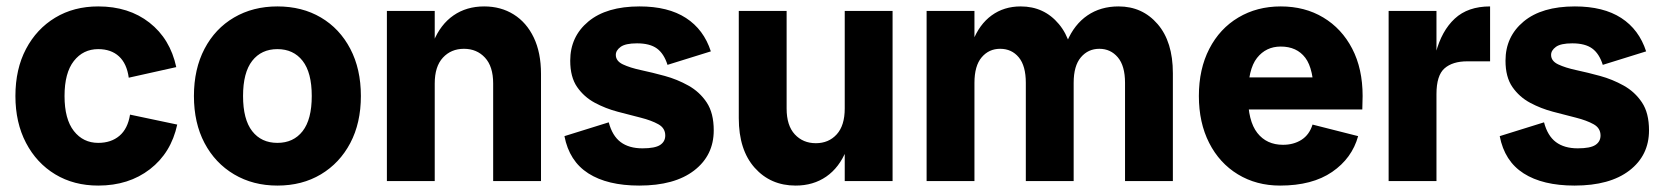

<svg xmlns="http://www.w3.org/2000/svg" viewBox="-20 -564 5181 598"><path d="M286 14Q210 14 152 -21Q94 -56 61 -119Q28 -182 28 -265Q28 -349 61 -411.5Q94 -474 152 -509Q210 -544 286 -544Q381 -544 445.5 -493.5Q510 -443 529 -355L381 -322Q375 -366 350.5 -388.5Q326 -411 286 -411Q239 -411 210 -374Q181 -337 181 -265Q181 -193 210 -156Q239 -119 286 -119Q326 -119 352 -141Q378 -163 385 -207L532 -176Q513 -88 447 -37Q381 14 286 14Z M844 14Q768 14 709 -21Q650 -56 617 -118.5Q584 -181 584 -265Q584 -349 617 -412Q650 -475 709 -509.5Q768 -544 844 -544Q921 -544 979.5 -509.5Q1038 -475 1071 -412Q1104 -349 1104 -265Q1104 -181 1071 -118.5Q1038 -56 979.5 -21Q921 14 844 14ZM844 -119Q894 -119 922.5 -155.5Q951 -192 951 -265Q951 -338 922.5 -374.5Q894 -411 844 -411Q794 -411 765.5 -374.5Q737 -338 737 -265Q737 -192 765.5 -155.5Q794 -119 844 -119Z M1516 0V-304Q1516 -357 1490.5 -384.5Q1465 -412 1425 -412Q1385 -412 1359.5 -384.5Q1334 -357 1334 -304H1308Q1308 -381 1330 -434.5Q1352 -488 1392.5 -516Q1433 -544 1488 -544Q1540 -544 1580 -519Q1620 -494 1642.5 -447Q1665 -400 1665 -334V0ZM1185 0V-530H1334V0Z M1971 14Q1872 14 1812.5 -24Q1753 -62 1738 -140L1876 -183Q1887 -141 1913 -121.5Q1939 -102 1981 -102Q2020 -102 2036 -112.5Q2052 -123 2052 -142Q2052 -165 2030.5 -177Q2009 -189 1975.5 -197.5Q1942 -206 1904 -216Q1866 -226 1832.5 -244Q1799 -262 1777.5 -293Q1756 -324 1756 -375Q1756 -450 1812.5 -497Q1869 -544 1972 -544Q2061 -544 2116.5 -508Q2172 -472 2194 -404L2059 -362Q2048 -397 2026 -413Q2004 -429 1964 -429Q1928 -429 1913 -418Q1898 -407 1898 -393Q1898 -374 1920 -363.5Q1942 -353 1977 -345.5Q2012 -338 2050.5 -327.5Q2089 -317 2124 -297.5Q2159 -278 2181 -245Q2203 -212 2203 -158Q2203 -80 2142 -33Q2081 14 1971 14Z M2458 14Q2380 14 2330.5 -41.5Q2281 -97 2281 -196V-530H2430V-226Q2430 -173 2455.5 -145.5Q2481 -118 2521 -118Q2561 -118 2586 -145.5Q2611 -173 2611 -226H2638Q2638 -150 2616 -96Q2594 -42 2553.5 -14Q2513 14 2458 14ZM2611 0V-530H2760V0Z M3484 0V-306Q3484 -359 3461.5 -385.5Q3439 -412 3404 -412Q3369 -412 3346.5 -385.5Q3324 -359 3324 -306H3281Q3281 -382 3303.5 -435Q3326 -488 3367 -516Q3408 -544 3464 -544Q3538 -544 3585.5 -489Q3633 -434 3633 -336V0ZM2866 0V-530H3015V0ZM3175 0V-306Q3175 -359 3153 -385.5Q3131 -412 3095 -412Q3060 -412 3037.5 -385.5Q3015 -359 3015 -306H2989Q2989 -382 3009.5 -435Q3030 -488 3068.5 -516Q3107 -544 3159 -544Q3232 -544 3278 -489Q3324 -434 3324 -336V0Z M3967 14Q3893 14 3835.5 -21Q3778 -56 3746 -119Q3714 -182 3714 -265Q3714 -349 3746.5 -412Q3779 -475 3837 -509.5Q3895 -544 3969 -544Q4044 -544 4101.5 -509.5Q4159 -475 4191.5 -412.5Q4224 -350 4224 -265Q4224 -254 4223.5 -244Q4223 -234 4223 -223H3797V-323H4113L4072 -265Q4072 -349 4045.5 -384Q4019 -419 3969 -419Q3923 -419 3895 -383.5Q3867 -348 3867 -265Q3867 -187 3896 -150Q3925 -113 3976 -113Q4009 -113 4033.5 -128.5Q4058 -144 4068 -176L4210 -140Q4191 -71 4129 -28.5Q4067 14 3967 14Z M4305 0V-530H4454V0ZM4434 -238Q4434 -331 4452 -399.5Q4470 -468 4511 -506Q4552 -544 4621 -544V-373H4550Q4504 -373 4479 -351Q4454 -329 4454 -271Z M4884 14Q4785 14 4725.5 -24Q4666 -62 4651 -140L4789 -183Q4800 -141 4826 -121.5Q4852 -102 4894 -102Q4933 -102 4949 -112.5Q4965 -123 4965 -142Q4965 -165 4943.5 -177Q4922 -189 4888.5 -197.5Q4855 -206 4817 -216Q4779 -226 4745.5 -244Q4712 -262 4690.5 -293Q4669 -324 4669 -375Q4669 -450 4725.5 -497Q4782 -544 4885 -544Q4974 -544 5029.5 -508Q5085 -472 5107 -404L4972 -362Q4961 -397 4939 -413Q4917 -429 4877 -429Q4841 -429 4826 -418Q4811 -407 4811 -393Q4811 -374 4833 -363.5Q4855 -353 4890 -345.5Q4925 -338 4963.5 -327.5Q5002 -317 5037 -297.5Q5072 -278 5094 -245Q5116 -212 5116 -158Q5116 -80 5055 -33Q4994 14 4884 14Z"/></svg>

Font: Radio Canada Big
Style: Bold
Weight: 700
Designer: Étienne Aubert Bonn
Foundry: Coppers and Brasses
Version: Version 1.001